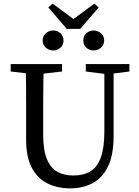

<svg xmlns="http://www.w3.org/2000/svg" viewBox="-20 -1023 767 1058"><path d="M367 15Q295 15 240 -13Q185 -41 154.5 -100Q124 -159 124 -252V-360Q124 -412 124 -463.5Q124 -515 123.5 -567Q123 -619 121 -670H221Q220 -620 219 -568.5Q218 -517 218 -465Q218 -413 218 -360V-281Q218 -196 238.5 -146.5Q259 -97 296 -76.5Q333 -56 384 -56Q441 -56 479 -79.5Q517 -103 536 -156.5Q555 -210 555 -298V-670H606V-274Q606 -169 575 -105.5Q544 -42 490 -13.5Q436 15 367 15ZM39 -629V-670H322V-629L191 -614H170ZM453 -629V-670H693V-629L583 -615H563ZM273 -745Q250 -745 232.5 -760.5Q215 -776 215 -800Q215 -824 232.5 -839.5Q250 -855 273 -855Q297 -855 313.5 -839.5Q330 -824 330 -800Q330 -776 313.5 -760.5Q297 -745 273 -745ZM496 -745Q472 -745 455.5 -760.5Q439 -776 439 -800Q439 -824 455.5 -839.5Q472 -855 496 -855Q519 -855 536.5 -839.5Q554 -824 554 -800Q554 -776 536.5 -760.5Q519 -745 496 -745ZM270 -1003 427 -887H343L500 -1003L524 -982L422 -864H348L246 -982Z"/></svg>

Font: Source Serif 4 Variable
Style: Regular
Weight: 400
Designer: Frank Grießhammer
Foundry: Adobe
Version: Version 4.005;hotconv 1.1.0;makeotfexe 2.6.0